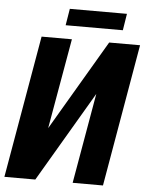

<svg xmlns="http://www.w3.org/2000/svg" viewBox="-65 -908 731 955"><g transform="rotate(5 300.5 -430.5)"><path d="M189 -260.3 454.1 -710.9H608.4L485.4 0H334L412.6 -450.7L147.5 0H-6.8L116.7 -710.9H268.1ZM529.8 -860.8 516.6 -777.8H231L244.6 -860.8Z"/></g></svg>

Font: Roboto Condensed ExtraBold
Style: Italic
Weight: 800
Italic angle: -12°
Designer: Christian Robertson
Foundry: Google
Version: Version 3.008; 2023